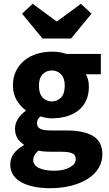

<svg xmlns="http://www.w3.org/2000/svg" viewBox="-20 -780 574 1011"><path d="M242 211Q198 211 160.5 203.5Q123 196 94.5 181Q66 166 50 142Q34 118 34 85Q34 25 105 -15V-19Q85 -32 72 -52Q59 -72 59 -103Q59 -130 75 -154.5Q91 -179 115 -196V-200Q89 -218 68.5 -251.5Q48 -285 48 -329Q48 -374 65 -407.5Q82 -441 110.5 -463.5Q139 -486 176 -497Q213 -508 253 -508Q297 -508 330 -496H511V-389H432Q439 -378 443.5 -361Q448 -344 448 -324Q448 -281 433 -249.5Q418 -218 391.5 -197.5Q365 -177 329.5 -167Q294 -157 253 -157Q224 -157 193 -167Q183 -159 179 -151Q175 -143 175 -130Q175 -111 191.5 -102Q208 -93 250 -93H330Q422 -93 470.5 -63.5Q519 -34 519 33Q519 72 499.5 104.5Q480 137 444 160.5Q408 184 357 197.5Q306 211 242 211ZM253 -246Q282 -246 301.5 -266.5Q321 -287 321 -329Q321 -368 301.5 -388.5Q282 -409 253 -409Q224 -409 204.5 -389Q185 -369 185 -329Q185 -287 204.5 -266.5Q224 -246 253 -246ZM265 119Q315 119 347 101.5Q379 84 379 58Q379 35 359.5 27Q340 19 303 19H252Q226 19 210 17.5Q194 16 182 13Q155 37 155 62Q155 90 185 104.5Q215 119 265 119ZM204 -577 96 -708 152 -760 277 -668H281L406 -760L462 -708L354 -577Z"/></svg>

Font: Font
Style: ¶
Weight: 700
Designer: Paul D. Hunt
Foundry: Adobe Systems Incorporated
Version: Version 3.000